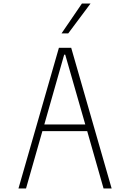

<svg xmlns="http://www.w3.org/2000/svg" viewBox="-20 -1072 740 1092"><path d="M85 0 315 -800H385L615 0H569L476 -326H221L128 0ZM345 -761 232 -364H465L351 -761ZM330 -882 446 -1052H495L368 -882Z"/></svg>

Font: Martian Mono Thin
Style: Regular
Weight: 100
Monospace: yes
Designer: Roman Shamin
Foundry: Evil Martians
Version: Version 1.000; ttfautohint (v1.8.4.7-5d5b)